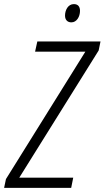

<svg xmlns="http://www.w3.org/2000/svg" viewBox="-52 -916 510 936"><path d="M296 -807C322 -807 338 -835 338 -863C338 -884 328 -896 308 -896C280 -896 265 -867 265 -840C265 -819 277 -807 296 -807ZM-32 0H295L305 -50H42L429 -670L438 -714H130L119 -664H364L-23 -43Z"/></svg>

Font: Noto Sans Condensed Light
Style: Italic
Weight: 300
Width: 3
Italic angle: -12°
Designer: Monotype Design Team
Foundry: Monotype Imaging Inc.
Version: Version 2.013